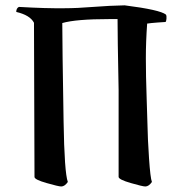

<svg xmlns="http://www.w3.org/2000/svg" viewBox="-20 -673 674 709"><path d="M210 -587.9Q210 -512.7 214.8 -224.6Q217.8 -35.2 230.5 -1Q218.8 15.6 206.1 15.6Q196.3 15.6 151.9 2.9Q107.4 -9.8 107.4 -19.5L105.5 -588.9Q90.8 -617.2 40 -628.9Q40 -642.6 49.8 -647.5Q151.4 -641.6 218.8 -642.6Q263.7 -642.6 324.7 -647.5Q385.7 -652.3 440.4 -653.3Q571.3 -636.7 592.8 -619.1Q595.7 -614.3 594.7 -603.5Q593.8 -592.8 590.8 -591.8Q585.9 -591.8 561 -589.8Q536.1 -587.9 523.4 -585.9Q518.6 -519.5 518.6 -458Q518.6 -394.5 521.5 -311.5Q524.4 -228.5 524.4 -217.8Q525.4 -161.1 530.3 -88.4Q535.2 -15.6 541 -1Q529.3 15.6 516.6 15.6Q506.8 15.6 462.9 2.9Q418.9 -9.8 418 -19.5V-340.8Q418 -348.6 417 -397Q416 -445.3 415 -508.8Q414.1 -572.3 414.1 -602.5H382.8Q260.7 -602.5 210 -587.9Z"/></svg>

Font: Crimson
Style: Bold
Weight: 700
Version: Version 0.8 ; ttfautohint (v1.00) -l 8 -r 50 -G 200 -x 14 -D